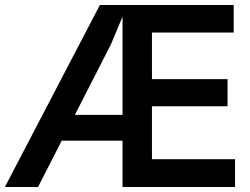

<svg xmlns="http://www.w3.org/2000/svg" viewBox="-48 -747 997 767"><path d="M-28.5 0 351 -727H885.5V-617H559V-431H861V-322.5H559V-111H891V0H441.5V-185H198.5L104 0ZM395.5 -570.5 251 -288H441.5V-680.5Z"/></svg>

Font: Spline Sans Medium
Style: Regular
Weight: 500
Designer: Eben Sorkin, Mirko Velimirovic
Foundry: Sorkin Type
Version: Version 1.000; ttfautohint (v1.8.3)